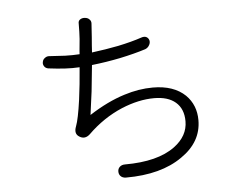

<svg xmlns="http://www.w3.org/2000/svg" viewBox="-51 -800 1101 839"><g transform="rotate(-5 500.0 -380.5)"><path d="M184.6 -583Q169.9 -585 161.1 -577.1Q152.3 -571.3 150.4 -559.6Q148.4 -549.8 154.3 -541Q160.2 -532.2 171.9 -530.3Q210.9 -525.4 244.1 -523.4Q277.3 -521.5 308.6 -523.4Q302.7 -447.3 293.9 -381.8Q282.2 -297.9 270.5 -267.6Q257.8 -235.4 281.2 -221.7Q304.7 -207 327.1 -227.5Q394.5 -293.9 477.5 -329.1Q552.7 -360.4 621.1 -360.4Q681.6 -360.4 714.8 -332Q749 -302.7 749 -248Q749 -183.6 688.5 -138.7Q613.3 -83 468.8 -83Q454.1 -83 445.3 -74.2Q437.5 -66.4 437.5 -54.7Q437.5 -43 444.3 -35.2Q453.1 -25.4 468.8 -25.4Q623 -25.4 715.8 -90.8Q805.7 -152.3 805.7 -248Q805.7 -314.5 761.7 -358.4Q710.9 -407.2 619.1 -407.2Q557.6 -407.2 493.2 -386.7Q418 -363.3 337.9 -311.5Q345.7 -368.2 351.6 -414.1Q358.4 -477.5 363.3 -528.3Q425.8 -535.2 488.3 -547.9Q552.7 -561.5 601.6 -577.1Q613.3 -582 619.1 -592.8Q625 -602.5 623 -613.3Q620.1 -624 611.3 -628.9Q601.6 -633.8 587.9 -628.9Q544.9 -614.3 484.4 -601.6Q429.7 -590.8 368.2 -583Q369.1 -594.7 370.1 -613.3Q371.1 -624 373 -649.4L377 -709Q377.9 -720.7 369.1 -728.5Q362.3 -735.4 349.6 -736.3Q337.9 -737.3 329.1 -731.4Q320.3 -725.6 321.3 -712.9Q321.3 -675.8 319.3 -646.5Q317.4 -627.9 314.5 -595.7L313.5 -580.1Q283.2 -578.1 250 -579.1Q222.7 -580.1 184.6 -583Z"/></g></svg>

Font: Gulim
Style: Regular
Weight: 400
Version: Version 2.21